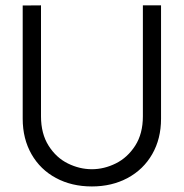

<svg xmlns="http://www.w3.org/2000/svg" viewBox="-20 -668 672 702"><path d="M315.9 13.7Q242.2 13.7 184.8 -17.1Q127.4 -47.9 95.2 -104.2Q63 -160.6 63 -233.9V-647.9L129.9 -648.4V-242.7Q129.9 -179.2 157.7 -135.3Q185.5 -91.3 228.3 -70.3Q271 -49.3 315.9 -49.3Q360.8 -49.3 403.6 -70.6Q446.3 -91.8 474.4 -135.5Q502.4 -179.2 502.4 -242.7V-648.4H568.8V-233.9Q568.8 -160.6 536.6 -104.5Q504.4 -48.3 446.8 -17.3Q389.2 13.7 315.9 13.7Z"/></svg>

Font: Potro Sans Bangla
Style: Regular
Weight: 400
Designer: Jayed Ahsan Saad
Foundry: Codepotro
Version: Potro Sans Bangla;Version 0.996;CodepotroFonts;